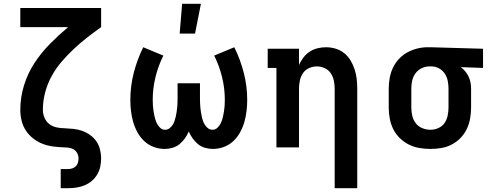

<svg xmlns="http://www.w3.org/2000/svg" viewBox="-20 -777 2590 1012"><path d="M300 215V114H339Q350 114 361 110.5Q372 107 380 99Q388 91 391 79.5Q394 68 394 57Q394 44 388 32Q382 20 371.5 12.5Q361 5 347.5 2.5Q334 0 321 0Q292 -1 263 -4.5Q234 -8 207 -18Q180 -28 156.5 -46Q133 -64 117 -88Q101 -112 94 -140.5Q87 -169 87 -198Q87 -264 106.5 -327Q126 -390 161.5 -444.5Q197 -499 243 -545.5Q289 -592 339 -634H87V-735H513V-634Q475 -607 438.5 -578.5Q402 -550 368.5 -518.5Q335 -487 304.5 -451.5Q274 -416 252 -375.5Q230 -335 218 -290Q206 -245 206 -198Q206 -177 214.5 -156.5Q223 -136 240 -123Q257 -110 278.5 -105.5Q300 -101 321 -101Q345 -100 368.5 -97.5Q392 -95 414 -87Q436 -79 455.5 -65Q475 -51 488 -32Q501 -13 507 10.5Q513 34 513 57Q513 79 508.5 101Q504 123 492.5 142.5Q481 162 464 176.5Q447 191 426.5 199.5Q406 208 383.5 211.5Q361 215 339 215Z M848 8Q818 8 790 -2.5Q762 -13 740.5 -33Q719 -53 704.5 -79.5Q690 -106 682 -134Q674 -162 670.5 -191.5Q667 -221 667 -250Q667 -323 685 -393Q703 -463 735 -528L841 -484Q814 -430 799.5 -370.5Q785 -311 785 -251Q785 -235 786 -219.5Q787 -204 789.5 -189Q792 -174 795.5 -159Q799 -144 805.5 -129.5Q812 -115 823.5 -104Q835 -93 850 -93Q863 -93 873 -100.5Q883 -108 889.5 -118Q896 -128 900 -139.5Q904 -151 906.5 -163Q909 -175 911 -187Q913 -199 914 -211Q915 -223 915.5 -235.5Q916 -248 916 -260V-338H1034V-260Q1034 -248 1034.5 -235.5Q1035 -223 1036 -211Q1037 -199 1039 -187Q1041 -175 1043.5 -163Q1046 -151 1050 -139.5Q1054 -128 1060.5 -118Q1067 -108 1077 -100.5Q1087 -93 1100 -93Q1115 -93 1126.5 -104Q1138 -115 1144.5 -129.5Q1151 -144 1154.5 -159Q1158 -174 1160.5 -189Q1163 -204 1164 -219.5Q1165 -235 1165 -251Q1165 -311 1150.5 -370.5Q1136 -430 1109 -484L1215 -528Q1247 -463 1265 -393Q1283 -323 1283 -250Q1283 -221 1279.5 -191.5Q1276 -162 1268 -134Q1260 -106 1245.5 -79.5Q1231 -53 1209.5 -33Q1188 -13 1160 -2.5Q1132 8 1102 8Q1081 8 1060.5 2Q1040 -4 1024 -17Q1008 -30 995.5 -47.5Q983 -65 975 -84Q967 -65 954.5 -47.5Q942 -30 926 -17Q910 -4 889.5 2Q869 8 848 8ZM927 -600 940 -757H1039L1008 -600Z M1744 215V-310Q1744 -331 1739.5 -352.5Q1735 -374 1723 -391.5Q1711 -409 1691 -418Q1671 -427 1650 -427Q1629 -427 1609 -418Q1589 -409 1577 -391.5Q1565 -374 1560.5 -352.5Q1556 -331 1556 -310V0H1437V-419H1391V-520H1556V-435Q1565 -455 1579 -473.5Q1593 -492 1612 -504.5Q1631 -517 1653.5 -522.5Q1676 -528 1698 -528Q1724 -528 1749 -520.5Q1774 -513 1794 -497Q1814 -481 1827.5 -458.5Q1841 -436 1849 -411.5Q1857 -387 1860 -361.5Q1863 -336 1863 -310V215Z M2249 8Q2220 8 2190.5 3Q2161 -2 2135 -15Q2109 -28 2087.5 -49Q2066 -70 2053 -96Q2040 -122 2034.5 -151.5Q2029 -181 2029 -210V-310Q2029 -338 2034 -366Q2039 -394 2051 -419.5Q2063 -445 2082.5 -466Q2102 -487 2126.5 -500.5Q2151 -514 2178.5 -521Q2206 -528 2234 -528H2250L2526 -520V-419L2409 -423Q2422 -413 2432.5 -400.5Q2443 -388 2450 -373Q2457 -358 2460 -342Q2463 -326 2463 -310V-210Q2463 -181 2458 -152.5Q2453 -124 2440.5 -97.5Q2428 -71 2407.5 -50Q2387 -29 2361.5 -15.5Q2336 -2 2307 3Q2278 8 2249 8ZM2249 -93Q2270 -93 2290.5 -102Q2311 -111 2323 -128.5Q2335 -146 2339.5 -167.5Q2344 -189 2344 -210V-310Q2344 -330 2340 -350.5Q2336 -371 2325 -388Q2314 -405 2296 -415.5Q2278 -426 2257 -427H2243Q2222 -427 2202.5 -417.5Q2183 -408 2170 -390.5Q2157 -373 2152.5 -352Q2148 -331 2148 -310V-210Q2148 -188 2153 -166.5Q2158 -145 2171.5 -127.5Q2185 -110 2206 -101.5Q2227 -93 2249 -93Z"/></svg>

Font: Iosevka Plex Etoile
Style: Bold
Weight: 700
Designer: Belleve Invis
Foundry: Belleve Invis
Version: Version 25.1.1; ttfautohint (v1.8.4)